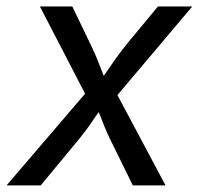

<svg xmlns="http://www.w3.org/2000/svg" viewBox="-35 -562 603 582"><path d="M-15.1 0 252 -312 240.2 -244.6 85.9 -542.5H184.1L234.9 -437Q254.4 -397.5 267.6 -362.3Q280.8 -327.1 295.9 -294.4H250.5Q276.9 -327.1 300.5 -362.3Q324.2 -397.5 356.4 -437L443.8 -542.5H547.9L293.5 -241.2L303.7 -306.2L466.8 0H367.7L307.6 -122.1Q288.1 -160.6 275.4 -194.6Q262.7 -228.5 247.1 -259.8H293Q267.6 -228.5 244.9 -194.6Q222.2 -160.6 189.5 -122.1L88.4 0Z"/></svg>

Font: Inter 16pt
Style: Italic
Weight: 400
Italic angle: -9.3988°
Version: Version 4.001;git-66647c0bb